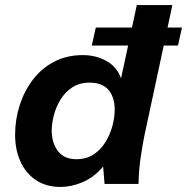

<svg xmlns="http://www.w3.org/2000/svg" viewBox="-20 -728 740 760"><path d="M219.4 12Q163.3 12 122.8 -14.8Q82.3 -41.6 61.1 -88.3Q39.8 -135 39.8 -194.7Q39.8 -254.4 57.7 -310.7Q75.6 -367 109.8 -412.2Q144 -457.3 194.1 -483.6Q244.2 -509.9 307.9 -509.9Q359.3 -509.9 401 -486.9Q442.7 -463.9 459.2 -417.9L487.1 -547.7H343.4L359.2 -619H502.4L521.5 -708H662.3L643.2 -619H700.4L684.5 -547.7H628.1L551.8 -192.4Q544.7 -157.2 537.1 -107.1Q529.5 -56.9 528.3 0H393.8L388.3 -68.6Q351.7 -25.8 307.1 -6.9Q262.5 12 219.4 12ZM282 -97.8Q322.3 -97.8 350.9 -116.9Q379.5 -136 397.9 -166.3Q416.3 -196.5 425.2 -230.4Q434 -264.3 434 -293.7Q434 -343.6 409.3 -372.3Q384.5 -400.9 334.6 -400.9Q293.7 -400.9 264.9 -381.3Q236 -361.7 218.4 -331.9Q200.7 -302.2 192.7 -269.9Q184.7 -237.7 184.7 -211.4Q184.7 -162.1 209.4 -129.9Q234 -97.8 282 -97.8Z"/></svg>

Font: Atkinson Hyperlegible Mono ExtraLight
Style: Italic
Weight: 200
Italic angle: -12°
Monospace: yes
Designer: Elliott Scott, Megan Eiswerth, Linus Boman, Theodore Petrosky, Letters from Sweden
Foundry: Applied Design Works, Letters from Sweden
Version: Version 2.001